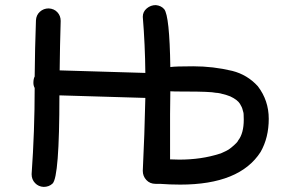

<svg xmlns="http://www.w3.org/2000/svg" viewBox="-20 -725 1103 753"><path d="M683 -99Q770 -99 841 -122Q846 -123 849.5 -125Q853 -127 856 -128Q875 -136 888 -147Q912 -167 914 -174Q936 -202 936 -256Q936 -273 935.5 -275.5Q935 -278 935 -282Q929 -305 928 -305L921 -318Q911 -334 883 -347L869 -352Q840 -361 827 -361Q805 -366 708 -366Q656 -366 648 -367L647 -277V-100ZM151 8Q131 7 117.5 -7Q104 -21 104 -42Q116 -211 116 -380Q111 -389 111 -400Q111 -416 116 -425Q117 -535 121 -645Q122 -666 136.5 -679Q151 -692 171 -692Q192 -691 205 -677Q218 -663 218 -643Q215 -545 214 -449L550 -439Q549 -549 540 -659Q540 -679 555.5 -692Q571 -705 591 -705Q612 -703 624 -689Q645 -663 648 -462Q667 -465 738 -465Q816 -465 891 -447Q950 -432 991 -387Q1034 -331 1034 -259Q1034 -185 1002 -129Q920 -1 687 -1Q647 -1 607 -4H590Q568 -4 554 -19Q540 -34 540 -55Q547 -198 550 -341L213 -351Q213 -30 186 -5Q172 8 151 8Z"/></svg>

Font: Bad Comic
Style: Regular
Weight: 400
Designer: GGBotNet
Foundry: f0n7
Version: 0.9